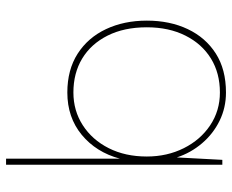

<svg xmlns="http://www.w3.org/2000/svg" viewBox="-86 -667 765 633"><g transform="rotate(-90 296.5 -350.5)"><path d="M308 12Q258 12 215 -9Q172 -30 140.5 -67Q109 -104 94 -150L86 0H70V-713H90V-338Q111 -416 168.5 -463.5Q226 -511 308 -511Q383 -511 436 -477Q489 -443 517 -383.5Q545 -324 545 -249Q545 -173 517 -114Q489 -55 436.5 -21.5Q384 12 308 12ZM308 -8Q372 -8 420 -37.5Q468 -67 495.5 -121.5Q523 -176 523 -249Q523 -324 495.5 -378.5Q468 -433 420 -462Q372 -491 308 -491Q248 -491 200 -460Q152 -429 124.5 -374.5Q97 -320 97 -249Q97 -182 124.5 -127Q152 -72 200 -40Q248 -8 308 -8Z"/></g></svg>

Font: DM Sans 20pt Thin
Style: Regular
Weight: 250
Version: Version 4.004;gftools[0.9.30]